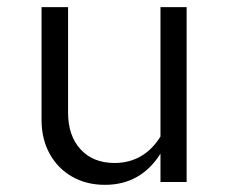

<svg xmlns="http://www.w3.org/2000/svg" viewBox="-20 -508 640 536"><path d="M273 8Q221 8 181 -15Q141 -38 118.5 -79Q96 -120 96 -173V-488H170V-194Q170 -129 205 -91Q240 -53 300 -53Q341 -53 373.5 -72Q406 -91 428 -127V-488H501V0H428V-79Q373 8 273 8Z"/></svg>

Font: Red Hat Mono
Style: Regular
Weight: 400
Designer: Pentagram, MCKL
Foundry: Pentagram, MCKL
Version: Version 1.023